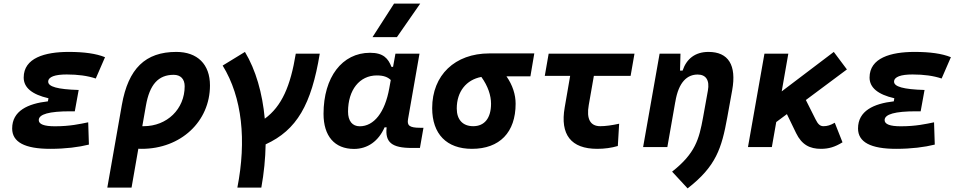

<svg xmlns="http://www.w3.org/2000/svg" viewBox="-20 -815 5313 1064"><path d="M258.3 9.8C343.3 9.8 416 0.5 472.7 -13.7L468.8 -137.2C422.9 -127.9 368.7 -115.2 284.2 -115.2C224.6 -115.2 194.8 -126.5 194.8 -149.4C194.8 -182.1 252.4 -198.2 369.1 -198.2H394.5L416 -316.4C297.9 -319.8 247.1 -335 247.1 -362.3C247.1 -389.6 285.6 -402.3 349.6 -402.3C412.6 -402.3 465.3 -395 510.7 -379.9L562 -498C512.7 -518.1 446.3 -527.3 360.8 -527.3C228.5 -527.3 111.3 -493.7 111.3 -385.3C111.3 -329.6 157.2 -291.5 248.5 -270.5L245.6 -253.4C134.3 -240.7 47.4 -200.7 47.4 -103C47.4 -27.3 117.7 9.8 258.3 9.8Z M957 -527.3C785.6 -527.3 690.9 -435.1 655.3 -233.9L574.7 224.6H709L746.6 9.3C752.9 9.8 759.3 9.8 765.6 9.8C981.4 9.8 1143.6 -141.1 1143.6 -341.8C1143.6 -458.5 1074.2 -527.3 957 -527.3ZM788.6 -229.5C809.1 -346.7 857.4 -400.4 942.4 -400.4C981 -400.4 1003.4 -377 1003.4 -336.9C1003.4 -210.9 905.8 -115.7 776.4 -115.7C773.9 -115.7 771 -115.7 768.6 -115.7Z M1295.4 224.6H1428.2C1442.9 143.6 1450.7 63 1452.1 -15.1C1625 -94.2 1705.6 -235.4 1752 -517.6H1619.1C1589.8 -338.4 1542 -226.6 1447.3 -157.2C1434.1 -299.8 1397.5 -427.2 1337.4 -527.3L1213.9 -451.7C1322.8 -274.9 1346.2 -36.1 1295.4 224.6Z M2158.2 -444.3H2149.4C2131.3 -490.7 2105 -522.5 2030.8 -522.5C1876 -522.5 1772.9 -387.2 1772.9 -184.1C1772.9 -60.5 1834.5 10.3 1941.9 10.3C2017.1 10.3 2077.6 -32.7 2111.3 -109.4H2122.6C2113.3 -25.9 2151.4 4.9 2262.7 4.9H2307.1L2326.7 -106.9H2308.1C2247.1 -106.9 2235.4 -120.6 2241.2 -154.8L2304.7 -517.6H2171.4ZM2068.4 -397C2108.4 -397 2129.9 -386.7 2145.5 -371.6L2137.2 -325.7C2113.3 -191.9 2052.2 -115.2 1973.6 -115.2C1932.6 -115.2 1908.7 -144.5 1908.7 -196.3C1908.7 -316.9 1972.7 -397 2068.4 -397ZM2044.4 -609.4H2179.7L2308.6 -794.9H2163.6Z M2595.2 9.8C2749 9.8 2837.4 -81.5 2837.4 -240.2C2837.4 -291 2820.8 -343.3 2786.6 -392.1H2919.4L2940.9 -519H2691.9C2501 -519 2375 -398.4 2375 -215.8C2375 -72.3 2455.1 9.8 2595.2 9.8ZM2647.5 -388.7C2684.6 -337.4 2701.2 -285.2 2701.2 -240.2C2701.2 -161.1 2665.5 -115.7 2602.5 -115.7C2544.4 -115.7 2511.2 -151.9 2511.2 -213.9C2511.2 -307.6 2564 -373 2647.5 -388.7Z M3289.6 9.8C3330.1 9.8 3369.1 4.4 3403.8 -5.9L3411.1 -129.4C3371.1 -120.6 3335.4 -115.7 3306.6 -115.7C3251 -115.7 3229 -155.8 3242.7 -232.9L3271 -394.5H3474.6L3496.1 -517.6H3020.5L2999 -394.5H3139.6L3109.4 -219.7C3083 -68.8 3144.5 9.8 3289.6 9.8Z M3543.9 0H3678.2L3722.2 -250.5V-249.5C3740.7 -363.8 3790.5 -401.9 3846.2 -401.9C3891.6 -401.9 3913.6 -371.1 3902.8 -312.5L3876 -163.6C3854 -43 3833 35.2 3704.6 136.2L3790.5 229C3947.8 106.9 3979 7.8 4010.3 -164.6L4037.6 -315.4C4062.5 -454.1 4016.6 -527.3 3906.2 -527.3C3833 -527.3 3784.7 -489.7 3762.7 -423.8H3748.5L3751 -517.6H3635.3Z M4125 0H4257.3L4281.7 -138.7L4340.8 -182.6L4391.6 -77.6C4423.3 -12.2 4468.3 9.8 4529.3 9.8C4572.8 9.8 4606.9 -0.5 4648.9 -26.4L4606 -134.8C4582 -121.1 4564.5 -115.7 4543.5 -115.7C4524.4 -115.7 4512.7 -127 4499.5 -153.8L4445.8 -260.7L4673.3 -430.2L4600.6 -527.3L4312 -308.6L4348.6 -517.6H4216.3Z M4945.8 9.8C5030.8 9.8 5103.5 0.5 5160.2 -13.7L5156.2 -137.2C5110.4 -127.9 5056.2 -115.2 4971.7 -115.2C4912.1 -115.2 4882.3 -126.5 4882.3 -149.4C4882.3 -182.1 4939.9 -198.2 5056.6 -198.2H5082L5103.5 -316.4C4985.4 -319.8 4934.6 -335 4934.6 -362.3C4934.6 -389.6 4973.1 -402.3 5037.1 -402.3C5100.1 -402.3 5152.8 -395 5198.2 -379.9L5249.5 -498C5200.2 -518.1 5133.8 -527.3 5048.3 -527.3C4916 -527.3 4798.8 -493.7 4798.8 -385.3C4798.8 -329.6 4844.7 -291.5 4936 -270.5L4933.1 -253.4C4821.8 -240.7 4734.9 -200.7 4734.9 -103C4734.9 -27.3 4805.2 9.8 4945.8 9.8Z"/></svg>

Font: Cascadia Code NF
Style: Bold Italic
Weight: 700
Italic angle: -10°
Monospace: yes
Designer: Aaron Bell
Foundry: Saja Typeworks
Version: Version 2404.023